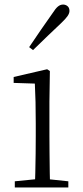

<svg xmlns="http://www.w3.org/2000/svg" viewBox="-20 -823 365 843"><path d="M45 0V-27L156 -38H175L280 -27V0ZM133 0Q134 -24 135 -64.5Q136 -105 136.5 -149Q137 -193 137 -226V-281Q137 -332 136 -375Q135 -418 133 -456L40 -459V-485L187 -519L199 -511L197 -377V-226Q197 -193 197.5 -149Q198 -105 198.5 -64.5Q199 -24 200 0ZM108 -616Q134 -655 160 -692.5Q186 -730 210 -764Q224 -786 234.5 -794.5Q245 -803 257 -803Q268 -803 276.5 -796Q285 -789 285 -775Q285 -765 277 -753Q269 -741 249 -722Q221 -696 189.5 -665.5Q158 -635 125 -603Z"/></svg>

Font: Noto Serif KR
Style: Regular
Weight: 200
Designer: Ryoko NISHIZUKA 西塚涼子 (kana & ideographs); Frank Grießhammer (Latin, Greek & Cyrillic); Wenlong ZHANG 张文龙 (bopomofo); San
Foundry: Adobe
Version: Version 2.001;hotconv 1.1.0;makeotfexe 2.6.0